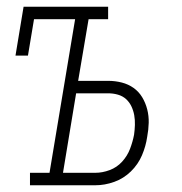

<svg xmlns="http://www.w3.org/2000/svg" viewBox="-20 -550 540 570"><path d="M69 0V-37H127L203 -493H81L63 -385H26L50 -530H301V-493H243L212 -310H301Q322 -310 341.5 -305Q361 -300 376.5 -289Q392 -278 402 -261.5Q412 -245 417 -225.5Q422 -206 421.5 -185.5Q421 -165 417 -144Q413 -116 401.5 -89Q390 -62 368.5 -41Q347 -20 319 -10Q291 0 263 0ZM167 -37H263Q284 -37 305.5 -45Q327 -53 342.5 -70Q358 -87 366 -108Q374 -129 378 -150Q380 -164 380.5 -179Q381 -194 378.5 -208Q376 -222 370 -234.5Q364 -247 354 -256Q344 -265 330 -269Q316 -273 301 -273H206Z"/></svg>

Font: Iosevka Slab XLtObl
Style: Regular
Weight: 200
Italic angle: -9°
Monospace: yes
Designer: Belleve Invis
Foundry: Belleve Invis
Version: Version 11.1.1; ttfautohint (v1.8.3)